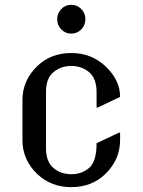

<svg xmlns="http://www.w3.org/2000/svg" viewBox="-20 -767 592 797"><path d="M478.5 -216.3V-185.5Q478.5 -105 418 -45.4Q361.3 9.8 275.9 9.8Q191.4 9.8 133.8 -45.4Q73.2 -104 73.2 -185.5V-351.6Q73.2 -432.6 133.8 -491.7Q190.4 -546.9 275.9 -546.9Q359.4 -546.9 418 -491.7Q478.5 -434.6 478.5 -365.7V-364.7L385.7 -320.8H380.9V-384.8Q380.9 -440.4 350.6 -466.8Q319.8 -493.2 275.9 -493.2Q231.9 -493.2 201.2 -466.8Q170.9 -441.4 170.9 -384.8V-152.3Q170.9 -96.2 201.4 -70.1Q231.9 -43.9 275.9 -43.9Q319.8 -43.9 350.3 -70.3Q380.9 -96.7 380.9 -172.4L473.6 -216.3ZM234.4 -645Q217.3 -662.6 217.3 -687.3Q217.3 -711.9 234.4 -729.5Q251.5 -747.1 275.9 -747.1Q300.3 -747.1 317.4 -729.5Q334.5 -711.9 334.5 -687.3Q334.5 -662.6 317.4 -645Q300.3 -627.4 275.9 -627.4Q251.5 -627.4 234.4 -645Z"/></svg>

Font: Nova Slim
Style: Book
Weight: 400
Version: Version 2.000